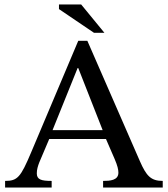

<svg xmlns="http://www.w3.org/2000/svg" viewBox="-20 -846 758 866"><path d="M714 0V-30C660 -30 640 -53 611 -119L374 -662H333L121 -160C73 -46 59 -30 3 -30V0H213V-30C166 -30 146 -36 146 -64C146 -82 151 -97 157 -113L202 -219H458L497 -129C510 -99 514 -81 514 -67C514 -32 475 -30 445 -30V0ZM443 -259H217L330 -539H333ZM346 -826H246V-805L404 -698H451Z"/></svg>

Font: STIX Two Math
Style: Regular
Weight: 400
Designer: Ross Mills, John Hudson & Paul Hanslow, Tiro Typeworks Ltd; with portions MicroPress Inc., with additions and correction
Foundry: Tiro Typeworks Ltd
Version: Version 2.02 b142